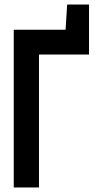

<svg xmlns="http://www.w3.org/2000/svg" viewBox="-20 -832 427 852"><path d="M278 -812 271 -700V-644H375V-812ZM41 0H153V-590H375V-700H41Z"/></svg>

Font: Advent Pro
Style: Regular
Weight: 400
Designer: VivaRado, Andreas Kalpakidis
Foundry: VivaRado, Andreas Kalpakidis
Version: Version 3.000